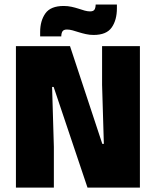

<svg xmlns="http://www.w3.org/2000/svg" viewBox="-20 -848 704 868"><path d="M296.5 -639.5 442.5 -197.5H449.5L441.5 -464.5V-639.5H612.5V0H375.5L222.5 -455H215.5L223.5 -184V0H52V-639.5ZM403 -690Q385 -690 368.2 -693.8Q351.5 -697.5 336.5 -702.2Q321.5 -707 308 -710.8Q294.5 -714.5 283 -714.5Q268.5 -714.5 263 -707Q257.5 -699.5 257 -684V-683.5H161.5V-703Q161.5 -754 185.2 -787.5Q209 -821 268 -821Q287 -821 303.8 -817.2Q320.5 -813.5 335 -808.8Q349.5 -804 362.5 -800.2Q375.5 -796.5 387 -796.5Q401.5 -796.5 406.8 -804Q412 -811.5 412.5 -827V-827.5H508.5V-810.5Q508.5 -757.5 485 -723.8Q461.5 -690 403 -690Z"/></svg>

Font: Anek Tamil ExtraBold
Style: Regular
Weight: 800
Designer: Aadarsh Rajan (Tamil), Yesha Goshar (Latin)
Foundry: Ek Type
Version: Version 1.003